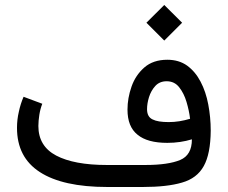

<svg xmlns="http://www.w3.org/2000/svg" viewBox="-20 -747 910 767"><path d="M564.9 -656.2 636.2 -585 707.5 -656.2 636.2 -727.1ZM746.6 -190.4C746.6 -148.4 731 -121.1 699.7 -107.9C668 -94.7 621.6 -87.9 560.5 -87.9H406.7C319.3 -87.9 252 -100.6 204.6 -125.5C157.2 -150.4 133.3 -189.9 133.3 -243.7C133.3 -257.8 134.8 -272.9 137.2 -288.6C139.6 -304.2 143.6 -318.8 148.9 -332.5L74.2 -360.4C65.9 -341.3 59.6 -321.3 55.2 -300.3C50.3 -279.3 47.9 -258.3 47.9 -236.3C47.9 -157.7 78.1 -99.1 139.2 -59.6C200.2 -20 290 0 408.7 0H550.3C615.2 0 667.5 -5.9 707 -17.6C746.6 -28.8 775.9 -50.8 793.9 -83.5C812 -115.7 821.3 -163.1 821.8 -225.1C821.8 -260.7 818.4 -295.9 812 -329.6C805.7 -363.3 795.4 -394 781.2 -420.9C767.1 -447.8 749.5 -468.8 727.5 -484.9C705.6 -500.5 679.2 -508.3 648.4 -508.3C610.8 -508.3 580.1 -498 556.6 -477.5C533.2 -457 516.1 -431.6 505.4 -400.9C494.6 -370.1 489.3 -339.8 489.3 -309.1C489.3 -263.7 502.4 -230.5 529.3 -209C555.7 -187 595.2 -176.3 648.4 -176.3C683.6 -176.3 716.3 -181.2 746.6 -190.4ZM739.3 -272.5C725.1 -268.1 710.9 -265.1 696.8 -262.7C682.6 -260.3 668 -259.3 653.8 -259.3C625 -259.3 603.5 -262.7 589.4 -270C574.7 -276.9 567.4 -290.5 567.4 -311C567.4 -325.2 569.8 -341.3 575.2 -358.9C580.6 -376 588.9 -391.1 600.6 -403.8C611.8 -416 627 -422.4 645.5 -422.4C666.5 -422.4 683.1 -414.6 695.8 -398.4C708.5 -382.3 718.3 -362.8 725.1 -339.8C731.9 -316.9 736.8 -294.4 739.3 -272.5Z"/></svg>

Font: Vazir
Style: Regular
Weight: 400
Designer: Saber Rastikerdar
Foundry: Saber Rastikerdar
Version: Version 27.002;January 24, 2021;FontCreator 13.0.0.2683 64-b